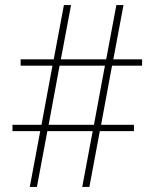

<svg xmlns="http://www.w3.org/2000/svg" viewBox="-20 -734 607 754"><path d="M138 -219 97 0H125L166 -219H344L303 0H331L372 -219H506V-244H377L420 -476H538V-501H425L465 -714H437L397 -501H219L259 -714H231L191 -501H61V-476H186L143 -244H29V-219ZM349 -244H171L214 -476H392Z"/></svg>

Font: Noto Serif Sinhala Thin
Style: Regular
Weight: 100
Designer: Jelle Bosma - Monotype Design Team
Foundry: Monotype Imaging Inc.
Version: Version 2.007